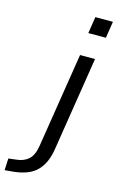

<svg xmlns="http://www.w3.org/2000/svg" viewBox="-245 -756 615 1003"><g transform="rotate(15 62.0 -254.5)"><path d="M126 -612 140 -702H235L221 -612ZM-111 193 -108 129 -66 124Q-25 120 0 97Q25 74 33 21L114 -490H195L115 16Q109 57 95 88Q81 119 59.5 140Q38 161 6.5 173Q-25 185 -67 189Z"/></g></svg>

Font: Nunito Sans 10pt SemiCondensed
Style: Italic
Weight: 400
Width: 4
Italic angle: -9°
Designer: Vernon Adams
Foundry: Vernon Adams
Version: Version 3.101;gftools[0.9.27]